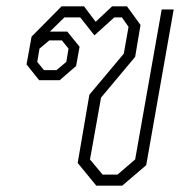

<svg xmlns="http://www.w3.org/2000/svg" viewBox="-20 -588 606 608"><path d="M226 -72 263 -288 372 -418 387 -503 366 -533H342L279 -476L234 -533H184L138 -488H193L232 -440L221 -379L169 -334H104L64 -384L80 -472L175 -568H246L283 -519L335 -568H382L425 -509L408 -408L300 -279L265 -83L305 -35H352L408 -83L492 -558H530L443 -65L367 0H285ZM159 -366 190 -392 197 -434 176 -460H136L105 -434L98 -392L119 -366Z"/></svg>

Font: Chakra Petch ExtraLight
Style: Italic
Weight: 275
Italic angle: -10°
Designer: Katatrad Aksorn Co.,Ltd.
Foundry: Cadson Demak Co.,Ltd.
Version: Version 1.000; ttfautohint (v1.6)